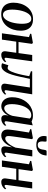

<svg xmlns="http://www.w3.org/2000/svg" viewBox="1200 -1996 808 3249"><g transform="rotate(90 1604.5 -372.0)"><path d="M303.5 -526.5Q369.5 -526.5 413 -501.5Q456.5 -476.5 478.2 -429.5Q500 -382.5 500 -317Q500 -254 481.8 -195Q463.5 -136 428 -89.5Q392.5 -43 340.8 -15.8Q289 11.5 222 11.5Q156 11.5 112.5 -13.8Q69 -39 47.5 -86Q26 -133 26 -197Q26 -261.5 44.5 -320.8Q63 -380 99 -426.5Q135 -473 186.5 -499.8Q238 -526.5 303.5 -526.5ZM298.5 -497Q266 -497 240.5 -476.8Q215 -456.5 196.8 -422.5Q178.5 -388.5 166.5 -346.2Q154.5 -304 148.8 -259Q143 -214 143 -172.5Q143 -122.5 152.8 -88Q162.5 -53.5 181.8 -35.8Q201 -18 228.5 -18Q260.5 -18 285.8 -38.2Q311 -58.5 329.5 -92.5Q348 -126.5 359.8 -168.8Q371.5 -211 377.2 -255.2Q383 -299.5 383 -340.5Q383 -385 375.5 -420.2Q368 -455.5 349.8 -476.2Q331.5 -497 298.5 -497Z M958.5 -77.5Q956 -59 961 -52Q966 -45 973.5 -45Q983 -45 994.8 -51.2Q1006.5 -57.5 1021 -73L1032 -52.5Q1021.5 -39 1004.2 -24.2Q987 -9.5 962.5 0.8Q938 11 906.5 11Q889.5 11 875 3.8Q860.5 -3.5 852.8 -20Q845 -36.5 848.5 -64.5L873.5 -242.5H685.5L651 0H544L608.5 -457.5L551 -478L554 -497L704 -524L723 -510L691 -281H879L911 -512.5H1018Z M1507.5 -77.5Q1505 -58.5 1510.8 -51.8Q1516.5 -45 1523.5 -45Q1533 -45 1545 -51.2Q1557 -57.5 1571.5 -73L1582.5 -52.5Q1572 -38.5 1554 -23.8Q1536 -9 1511.8 1Q1487.5 11 1458 11Q1426 11 1409 -7.5Q1392 -26 1397.5 -62L1461 -473H1314.5Q1296 -380.5 1279 -304.2Q1262 -228 1244 -169.8Q1226 -111.5 1204.5 -73Q1181.5 -32.5 1155.8 -12.2Q1130 8 1096 8Q1083.5 8 1069.2 4.2Q1055 0.5 1051 -3L1084.5 -109.5Q1088.5 -107.5 1096.8 -104.5Q1105 -101.5 1114.8 -99Q1124.5 -96.5 1132.5 -96.5Q1150 -96.5 1165 -114.8Q1180 -133 1192.2 -160.8Q1204.5 -188.5 1214 -218.8Q1223.5 -249 1230.5 -274Q1239.5 -308.5 1247 -343.5Q1254.5 -378.5 1260.2 -409.5Q1266 -440.5 1269.5 -462.5L1185 -490.5L1189 -512.5H1576.5Z M2033.5 -82.5Q2030.5 -61 2036 -53Q2041.5 -45 2052 -45Q2061.5 -45 2073.8 -51.8Q2086 -58.5 2098.5 -73.5L2110 -53Q2101.5 -40.5 2084.5 -25.5Q2067.5 -10.5 2043.8 0Q2020 10.5 1990 10.5Q1955.5 10.5 1940.2 -10.2Q1925 -31 1928.5 -64.5L1936.5 -113.5Q1924 -82 1900.2 -53.5Q1876.5 -25 1845.5 -7.2Q1814.5 10.5 1779 10.5Q1735 10.5 1700.2 -11.2Q1665.5 -33 1645.8 -74.5Q1626 -116 1626 -176Q1626 -228 1639.2 -278.8Q1652.5 -329.5 1678.2 -373.8Q1704 -418 1741.8 -452.2Q1779.5 -486.5 1828.5 -505.8Q1877.5 -525 1937 -525Q1965.5 -525 1990.8 -518.8Q2016 -512.5 2036.5 -502L2101.5 -521ZM1986.5 -469.5Q1980.5 -481 1967 -488.8Q1953.5 -496.5 1932.5 -496.5Q1893 -496.5 1862.2 -476.5Q1831.5 -456.5 1808.8 -422.8Q1786 -389 1771.5 -346.2Q1757 -303.5 1749.8 -258Q1742.5 -212.5 1742.5 -169.5Q1742.5 -122.5 1751.2 -93.8Q1760 -65 1775.5 -52Q1791 -39 1811 -39Q1830.5 -39 1850.2 -49.8Q1870 -60.5 1887.8 -79.8Q1905.5 -99 1919.5 -125Q1933.5 -151 1941.5 -181.5Z M2272 11Q2240.5 11 2218.2 -1.8Q2196 -14.5 2184 -38Q2172 -61.5 2172 -95Q2172 -108.5 2174.5 -132.5Q2177 -156.5 2180.8 -184.2Q2184.5 -212 2188.2 -236.2Q2192 -260.5 2194 -274.5L2223 -458L2165 -479L2168 -497.5L2317.5 -524L2335.5 -510.5L2302.5 -279Q2300 -261 2296.5 -237Q2293 -213 2289.8 -188.5Q2286.5 -164 2284.5 -144Q2282.5 -124 2282.5 -114Q2282.5 -94.5 2286.8 -81.8Q2291 -69 2300.5 -62.8Q2310 -56.5 2325 -56.5Q2351 -56.5 2379.2 -80Q2407.5 -103.5 2433.8 -143Q2460 -182.5 2478.5 -230L2520.5 -514H2627.5L2564.5 -81.5Q2562 -64 2566.2 -54.5Q2570.5 -45 2580.5 -45Q2590.5 -45 2603 -52Q2615.5 -59 2628.5 -74L2639.5 -53.5Q2629.5 -38.5 2611.5 -23.8Q2593.5 -9 2570.2 0.8Q2547 10.5 2519.5 10.5Q2484 10.5 2470.2 -7.2Q2456.5 -25 2456.5 -48.5Q2456.5 -52.5 2458.2 -66.2Q2460 -80 2462.8 -98.5Q2465.5 -117 2468.2 -135.8Q2471 -154.5 2473 -168.5H2471.5Q2455.5 -132.5 2435.2 -100Q2415 -67.5 2390 -42.5Q2365 -17.5 2335.5 -3.2Q2306 11 2272 11ZM2363.5 -756Q2374 -756 2376 -746.2Q2378 -736.5 2376.5 -721.5Q2376.5 -714.5 2375.2 -705Q2374 -695.5 2373.5 -688.5Q2371.5 -652.5 2384.5 -629.2Q2397.5 -606 2435 -606Q2464.5 -606 2480.8 -619.8Q2497 -633.5 2504.5 -658Q2512 -682.5 2515 -713.5Q2517 -731 2522.5 -743.5Q2528 -756 2540 -756H2612Q2612 -751.5 2611.5 -745.5Q2611 -739.5 2609 -727Q2598 -655.5 2550.8 -618.5Q2503.5 -581.5 2431.5 -581.5Q2385 -581.5 2350 -597.2Q2315 -613 2297 -644.8Q2279 -676.5 2282.5 -724Q2283 -732 2284.2 -740Q2285.5 -748 2288 -756Z M3110 -77.5Q3107.5 -59 3112.5 -52Q3117.5 -45 3125 -45Q3134.5 -45 3146.2 -51.2Q3158 -57.5 3172.5 -73L3183.5 -52.5Q3173 -39 3155.8 -24.2Q3138.5 -9.5 3114 0.8Q3089.5 11 3058 11Q3041 11 3026.5 3.8Q3012 -3.5 3004.2 -20Q2996.5 -36.5 3000 -64.5L3025 -242.5H2837L2802.5 0H2695.5L2760 -457.5L2702.5 -478L2705.5 -497L2855.5 -524L2874.5 -510L2842.5 -281H3030.5L3062.5 -512.5H3169.5Z"/></g></svg>

Font: Merriweather 120pt Medium
Style: Italic
Weight: 500
Italic angle: -7.8°
Version: Version 2.101